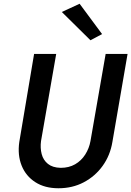

<svg xmlns="http://www.w3.org/2000/svg" viewBox="-20 -988 701 1025"><path d="M162 -700 83 -230Q73 -160 95.5 -104Q118 -48 168.5 -15.5Q219 17 292 17Q367 17 427.5 -15Q488 -47 528 -102.5Q568 -158 580 -230L661 -700H544L463 -235Q456 -196 435 -163Q414 -130 381 -111Q348 -92 304 -92Q261 -93 236 -113Q211 -133 202.5 -165.5Q194 -198 199 -235L280 -700ZM310 -924 463 -773 525 -806 405 -968Z"/></svg>

Font: Jost Medium
Style: Italic
Weight: 500
Italic angle: -5°
Version: Version 3.710